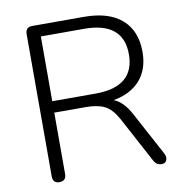

<svg xmlns="http://www.w3.org/2000/svg" viewBox="-80 -780 821 861"><g transform="rotate(-10 330.5 -349.5)"><path d="M122 6Q92 6 92 -26V-673Q92 -705 123 -705H358Q471 -705 530.5 -653Q590 -601 590 -505Q590 -426 547 -377Q504 -328 425 -314Q468 -298 501 -236L607 -39Q616 -22 610.5 -8Q605 6 588 6Q564 6 552 -17L440 -226Q414 -273 382 -289Q350 -305 296 -305H153V-26Q153 6 122 6ZM153 -357H350Q528 -357 528 -505Q528 -652 350 -652H153Z"/></g></svg>

Font: Nunito Light
Style: Regular
Weight: 300
Designer: Vernon Adams
Foundry: Vernon Adams
Version: Version 3.601; ttfautohint (v1.8.2.53-6de2)